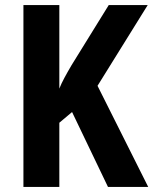

<svg xmlns="http://www.w3.org/2000/svg" viewBox="-20 -734 602 754"><path d="M562 0 363 -397 560 -714H407L261 -478C240 -442 223 -412 213 -386V-714H72V0H213V-252L263 -294L404 0Z"/></svg>

Font: Noto Sans Devanagari Condensed
Style: Bold
Weight: 700
Width: 3
Designer: Jelle Bosma - Monotype Design Team
Foundry: Monotype Imaging Inc.
Version: Version 2.004